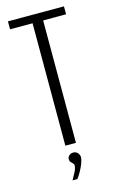

<svg xmlns="http://www.w3.org/2000/svg" viewBox="-116 -639 509 841"><g transform="rotate(-15 138.0 -218.0)"><path d="M113 0V-555H11V-591H265V-555H161V0ZM104 155Q114 138 122 122Q130 106 130 94Q130 88 125.5 84Q121 80 116.5 75Q112 70 112 61Q112 52 119.5 45Q127 38 138 38Q151 38 158.5 47Q166 56 166 66Q166 77 160 93Q154 109 145 125.5Q136 142 126 155Z"/></g></svg>

Font: Alumni Sans Light
Style: Regular
Weight: 300
Version: Version 1.018